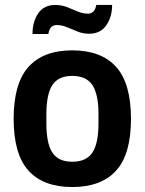

<svg xmlns="http://www.w3.org/2000/svg" viewBox="-20 -742 583 774"><path d="M111 -605Q111 -654 134 -688Q157 -722 203 -722Q228 -722 250 -713.5Q272 -705 292.5 -696Q313 -687 334 -687Q362 -687 368 -722H432Q432 -674 408.5 -640Q385 -606 339 -606Q315 -606 293.5 -614.5Q272 -623 251 -632Q230 -641 209 -641Q180 -641 175 -605ZM271 12Q155 12 95 -54Q35 -120 35 -263Q35 -406 95 -472.5Q155 -539 271 -539Q388 -539 448 -472.5Q508 -406 508 -263Q508 -120 448 -54Q388 12 271 12ZM271 -90Q328 -90 352.5 -127Q377 -164 377 -244V-282Q377 -362 352.5 -399Q328 -436 271 -436Q215 -436 191 -399Q167 -362 167 -282V-244Q167 -164 191 -127Q215 -90 271 -90Z"/></svg>

Font: Archivo SemiCondensed
Style: Bold
Weight: 680
Width: 4
Designer: Hector Gatti
Foundry: Omnibus-Type
Version: Version 2.001; ttfautohint (v1.8.3)